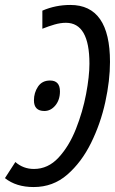

<svg xmlns="http://www.w3.org/2000/svg" viewBox="-55 -744 464 775"><path d="M229 -724Q169 -724 116 -701V-628Q141 -638 165 -645Q189 -652 211 -652Q306 -652 306 -487Q306 -436 292.5 -364.5Q279 -293 251.5 -223.5Q224 -154 181.5 -108Q139 -62 82 -62Q39 -62 7 -90L-35 -25Q10 11 81 11Q159 11 216.5 -39Q274 -89 312.5 -167Q351 -245 370 -332Q389 -419 389 -494Q389 -724 229 -724ZM124 -296Q150 -296 168.5 -318.5Q187 -341 187 -375Q187 -419 147 -419Q115 -419 98.5 -394.5Q82 -370 82 -339Q82 -296 124 -296Z"/></svg>

Font: Noto Sans UI Condensed
Style: Italic
Weight: 400
Width: 3
Italic angle: -12°
Designer: Monotype Design Team
Foundry: Monotype Imaging Inc.
Version: Version 1.901